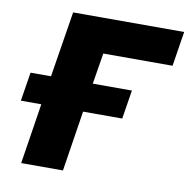

<svg xmlns="http://www.w3.org/2000/svg" viewBox="-79 -783 848 860"><g transform="rotate(10 345.0 -352.5)"><path d="M73 0 116 -275H23L44 -406H137L185 -705H690L665 -547H350L327 -406H505L484 -275H306L263 0Z"/></g></svg>

Font: Nunito Sans 8pt Black
Style: Italic
Weight: 900
Italic angle: -9°
Version: Version 3.101;gftools[0.9.27]